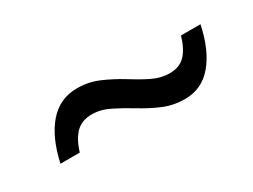

<svg xmlns="http://www.w3.org/2000/svg" viewBox="-28 -537 625 474"><g transform="rotate(-30 284.0 -300.0)"><path d="M406.5 -221Q373 -221 344 -233.5Q315 -246 288.5 -262.5Q262 -278.5 237 -291Q212 -303.5 187 -303.5Q159 -303.5 142 -287Q125 -270.5 114.5 -236.5H59.5Q74 -303.5 106.2 -340.5Q138.5 -377.5 187.5 -377.5Q220.5 -377.5 249.2 -365Q278 -352.5 304 -336.5Q330 -320 355 -307.5Q380 -295 405.5 -295Q433 -295 449.2 -311.5Q465.5 -328 475.5 -362H531Q517 -295 485.5 -258Q454 -221 406.5 -221Z"/></g></svg>

Font: Heraclito
Style: Italic
Weight: 400
Italic angle: -12°
Designer: Kostas Bartsokas (font) & Cristiano Sobral (main changes)
Foundry: Kostas Bartsokas (font) & Cristiano Sobral (main changes)
Version: Version 1.00;July 8, 2020;FontCreator 13.0.0.2655 64-bit